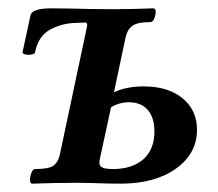

<svg xmlns="http://www.w3.org/2000/svg" viewBox="-20 -438 523 460"><path d="M57 2Q52 2 52 -7Q52 -16 55.5 -24.5Q59 -33 64 -33Q97 -33 108 -41Q119 -49 123 -66L188 -372Q191 -384 184 -384L159 -383Q128 -382 100 -367Q72 -352 64 -313Q64 -309 56 -307.5Q48 -306 41 -307.5Q34 -309 34 -313L53 -401Q56 -418 103 -418Q130 -418 150.5 -417.5Q171 -417 194 -416.5Q217 -416 249 -416Q274 -416 298 -416.5Q322 -417 347 -418Q353 -418 353 -410Q353 -402 349.5 -393.5Q346 -385 340 -385Q309 -385 297 -376Q285 -367 281 -349L253 -217Q283 -231 324 -231Q383 -231 417.5 -202.5Q452 -174 452 -127Q452 -70 401.5 -34Q351 2 269 2Q243 2 216 1Q189 0 163 0Q137 0 110 0.5Q83 1 57 2ZM250 -33Q297 -33 323.5 -56.5Q350 -80 350 -123Q350 -156 334 -174.5Q318 -193 289 -193Q266 -193 246 -181L219 -56Q216 -43 223 -38Q230 -33 250 -33Z"/></svg>

Font: Junicode
Style: Bold Italic
Weight: 700
Italic angle: -11°
Designer: Peter S. Baker
Version: Version 2.100; ttfautohint (v1.8.4)